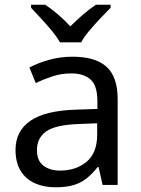

<svg xmlns="http://www.w3.org/2000/svg" viewBox="-20 -786 601 816"><path d="M288 -545Q386 -545 433 -502Q480 -459 480 -365V0H416L399 -76H395Q372 -47 347.5 -27.5Q323 -8 291.5 1Q260 10 215 10Q167 10 128.5 -7Q90 -24 68 -59.5Q46 -95 46 -149Q46 -229 109 -272.5Q172 -316 303 -320L394 -323V-355Q394 -422 365 -448Q336 -474 283 -474Q241 -474 203 -461.5Q165 -449 132 -433L105 -499Q140 -518 188 -531.5Q236 -545 288 -545ZM314 -259Q214 -255 175.5 -227Q137 -199 137 -148Q137 -103 164.5 -82Q192 -61 235 -61Q303 -61 348 -98.5Q393 -136 393 -214V-262ZM235 -606Q222 -629 200 -655.5Q178 -682 154 -708Q130 -734 112 -753V-766H172Q198 -749 226 -725Q254 -701 279 -674Q306 -701 334 -725Q362 -749 388 -766H450V-753Q431 -734 406.5 -708Q382 -682 359.5 -655.5Q337 -629 325 -606Z"/></svg>

Font: Noto Sans Georgian
Style: Regular
Weight: 400
Designer: Monotype Design Team, Akaki Razmadze
Foundry: Google LLC
Version: Version 2.002